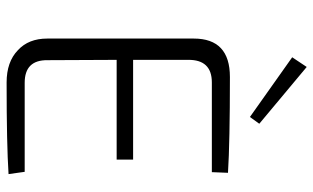

<svg xmlns="http://www.w3.org/2000/svg" viewBox="-208 -762 970 595"><g transform="rotate(90 277.5 -464.0)"><path d="M157 -884 187 -929 363 -782 342 -753ZM235 -635Q164 -635 165 -561V-391H474V-340H165L166 -126Q165 -55 236 -55H512L519 -5Q428 1 235 1Q171 1 135 -34Q99 -67 99 -125V-579Q99 -691 218 -691Q421 -691 515 -685L513 -635Z"/></g></svg>

Font: Taylor Sans Light
Style: Regular
Weight: 300
Italic angle: -8°
Designer: Natanael Gama
Version: Version 1.001 September 8, 2015